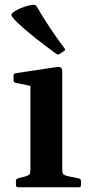

<svg xmlns="http://www.w3.org/2000/svg" viewBox="-20 -788 386 808"><path d="M108 0V-314H242V0ZM56 0Q47 0 47 -10V-26Q47 -36 57 -38L85 -45Q101 -50 104.5 -55Q108 -60 108 -75V-180H242V-76Q242 -60 245.5 -55.5Q249 -51 264 -47L312 -37Q321 -35 321 -25V-9Q321 0 311 0ZM108 -314V-463L126 -423L46 -439Q37 -441 37 -451V-470Q37 -479 47 -480L213 -505Q229 -508 235.5 -504Q242 -500 242 -486V-314ZM231 -561Q223 -556 216 -562Q171 -595 129.5 -627.5Q88 -660 53 -693Q37 -709 31.5 -717Q26 -725 29.5 -730Q33 -735 44 -742Q61 -752 81 -759Q101 -766 120 -768Q129 -769 135 -760Q160 -716 189.5 -672Q219 -628 251 -585Q258 -578 249 -573Z"/></svg>

Font: Hahmlet SemiBold
Style: Regular
Weight: 600
Version: Version 1.002